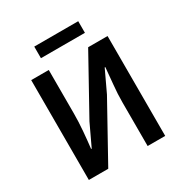

<svg xmlns="http://www.w3.org/2000/svg" viewBox="-185 -950 1036 1089"><g transform="rotate(-30 333.0 -405.0)"><path d="M83 0V-654H198V-370Q198 -315 193 -255.5Q188 -196 182 -146H186L252 -286L456 -654H583V0H468V-286Q468 -342 474 -399.5Q480 -457 484 -508H480L414 -368L210 0ZM193 -734V-810H481V-734Z"/></g></svg>

Font: Source Sans 3 SemiBold
Style: Regular
Weight: 600
Designer: Paul D. Hunt
Foundry: Adobe
Version: Version 3.046;hotconv 1.0.118;makeotfexe 2.5.65603